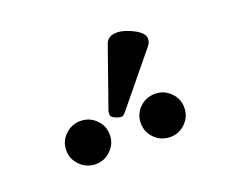

<svg xmlns="http://www.w3.org/2000/svg" viewBox="-59 -871 514 435"><g transform="rotate(-20 198.0 -654.0)"><path d="M253.9 -786.1Q271 -786.1 293.5 -774.4Q315.9 -762.7 315.9 -749Q315.9 -740.2 310.1 -732.9L210 -610.8Q204.1 -603 199.2 -603Q192.4 -603 183.6 -607.2Q174.8 -611.3 174.8 -616.2Q174.8 -623 175.8 -626L226.1 -769Q231.9 -786.1 253.9 -786.1ZM70.8 -537.4Q55.2 -552.7 55.2 -574.2Q55.2 -595.7 70.8 -610.8Q86.4 -626 107.9 -626Q129.4 -626 144.8 -610.8Q160.2 -595.7 160.2 -574.2Q160.2 -552.7 144.8 -537.4Q129.4 -522 107.9 -522Q86.4 -522 70.8 -537.4ZM288.1 -626Q309.1 -626 324.5 -610.8Q339.8 -595.7 339.8 -574.2Q339.8 -552.7 324.5 -537.4Q309.1 -522 288.1 -522Q265.6 -522 250.2 -537.4Q234.9 -552.7 234.9 -574.2Q234.9 -595.7 250.2 -610.8Q265.6 -626 288.1 -626Z"/></g></svg>

Font: Common Serif SemiBold
Style: Regular
Weight: 600
Designer: Philipp H. Poll, Khaled Hosny
Foundry: Stefan Peev, Context Ltd.
Version: Version 1.026